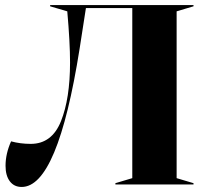

<svg xmlns="http://www.w3.org/2000/svg" viewBox="-20 -732 805 762"><path d="M2 -74Q2 -122 24 -171Q61 -161 102 -161Q186 -161 222 -251Q258 -341 258 -484Q258 -564 247 -687L179 -707V-712H748V-707L681 -687V-25L748 -5V0H438V-5L505 -25V-700H321L296 -539Q209 10 66 10Q36 10 19 -12.5Q2 -35 2 -74Z"/></svg>

Font: Nyght Serif Bold
Style: Regular
Weight: 700
Designer: Maksym Kobuzan
Version: Version 0.410